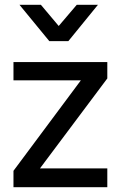

<svg xmlns="http://www.w3.org/2000/svg" viewBox="-20 -778 502 798"><path d="M36 0V-68L316 -444H36V-520H426V-452L146 -78H426V0ZM264 -607H185L61 -758H150L224 -670L299 -758H387Z"/></svg>

Font: Liter
Style: Regular
Weight: 400
Designer: Anton Skugarov
Foundry: skugi
Version: Version 1.004; ttfautohint (v1.8.4.7-5d5b)